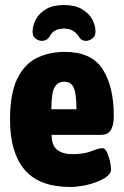

<svg xmlns="http://www.w3.org/2000/svg" viewBox="-20 -738 494 766"><path d="M262 8Q136 8 78 -61Q20 -130 20 -260Q20 -363 48 -422Q76 -481 125.5 -506Q175 -531 239 -531Q345 -531 389.5 -462Q434 -393 434 -274Q434 -200 384 -200H186Q186 -157 208.5 -140Q231 -123 269 -123Q315 -123 345 -135Q375 -147 388 -147Q399 -147 406.5 -131Q414 -115 418.5 -95Q423 -75 423 -62Q423 -46 405.5 -33Q388 -20 361.5 -10.5Q335 -1 308 3.5Q281 8 262 8ZM185 -302H285Q285 -363 274.5 -387.5Q264 -412 237 -412Q210 -412 197.5 -389.5Q185 -367 185 -302ZM235 -718Q279 -718 307 -701.5Q335 -685 348 -660.5Q361 -636 361 -612Q361 -593 348 -584Q335 -575 323 -575Q303 -575 293 -594Q273 -624 236 -624Q196 -624 180 -596Q169 -575 147 -575Q134 -575 122 -584Q110 -593 110 -612Q110 -636 123 -660.5Q136 -685 163.5 -701.5Q191 -718 235 -718Z"/></svg>

Font: Asap Condensed ExtraBold
Style: Regular
Weight: 800
Width: 3
Designer: Pablo Cosgaya
Foundry: Omnibus-Type
Version: Version 3.001; ttfautohint (v1.8.4.7-5d5b)